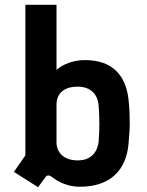

<svg xmlns="http://www.w3.org/2000/svg" viewBox="-20 -770 612 802"><path d="M139 12 170 -30C176 -39 184 -39 194 -33C228 -6 267 10 314 10C439 10 508 -58 517 -171C520 -204 522 -230 522 -255C522 -286 521 -315 517 -353C506 -456 449 -519 335 -519C284 -519 242 -501 216 -478V-750H86V-121L38 -52ZM304 -100C249 -100 216 -131 216 -176V-332C216 -379 246 -408 304 -408C361 -408 388 -374 392 -330C396 -279 396 -229 392 -178C387 -136 362 -100 304 -100Z"/></svg>

Font: Finlandica SemiBold
Style: Regular
Weight: 600
Designer: Niklas Ekholm, Juho Hiilivirta, Jaakko Suomalainen
Foundry: Helsinki Type Studio
Version: Version 2.000;Glyphs 3.2 (3202)